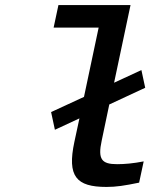

<svg xmlns="http://www.w3.org/2000/svg" viewBox="-20 -730 640 759"><path d="M443 -81C382 -81 366 -100 382 -174L412 -317L554 -383L539 -453L431 -403L496 -710H211L192 -621H370L312 -347L182 -287L197 -217L294 -262L274 -169C245 -33 281 9 401 9C439 9 472 4 530 -8L548 -92C507 -84 473 -81 443 -81Z"/></svg>

Font: LT Wave Mono Medium
Style: Italic
Weight: 500
Designer: Daniel Lyons
Version: Version 2.5 (Glyphs App)